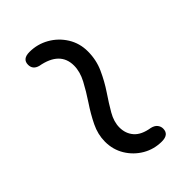

<svg xmlns="http://www.w3.org/2000/svg" viewBox="6 -669 639 639"><g transform="rotate(45 326.0 -349.0)"><path d="M454 -262.5Q420 -262.5 387.2 -278.5Q354.5 -294.5 322.8 -315.8Q291 -337 260.8 -353Q230.5 -369 202 -369Q136 -369 121 -286.5Q114.5 -262.5 92 -262.5Q65 -262.5 65 -296Q65 -333 83 -364.8Q101 -396.5 132 -415.8Q163 -435 201 -435Q241.5 -435 276.2 -419.2Q311 -403.5 341.8 -382.8Q372.5 -362 400.2 -346Q428 -330 454.5 -330Q483.5 -330 503.5 -347.5Q523.5 -365 529.5 -403Q533 -417.5 541.5 -424Q550 -430.5 560 -430.5Q587.5 -430.5 587.5 -397Q587.5 -360.5 569.8 -330Q552 -299.5 521.8 -281Q491.5 -262.5 454 -262.5Z"/></g></svg>

Font: Fraunces 9pt S050
Style: Regular
Weight: 400
Version: Version 1.000; ttfautohint (v1.8.3)